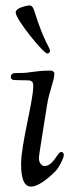

<svg xmlns="http://www.w3.org/2000/svg" viewBox="-20 -680 290 710"><path d="M38 -634C38 -608 141 -482 155 -482C160 -482 165 -486 165 -492C165 -504 144 -521 106 -642C101 -658 93 -660 90 -660C85 -660 38 -653 38 -634ZM20 -396C20 -386 28 -384 34 -384C42 -384 58 -383 79 -383C97 -383 103 -379 103 -362C103 -305 58 -149 58 -73C58 -30 65 10 95 10C132 10 187 -49 187 -49C198 -61 216 -95 216 -107C216 -114 212 -118 206 -118C192 -118 178 -66 144 -66C134 -66 124 -79 124 -93C124 -105 124 -103 154 -292C162 -343 181 -382 181 -408C181 -415 174 -419 167 -419C110 -419 93 -410 53 -410H43C32 -410 20 -409 20 -396Z"/></svg>

Font: OFL Sorts Mill Goudy
Style: Italic
Weight: 500
Italic angle: -6°
Version: Version 003.000